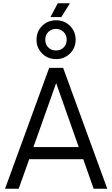

<svg xmlns="http://www.w3.org/2000/svg" viewBox="-20 -1163 692 1183"><path d="M283 -745H369L641 0H557L493 -182H160L95 0H11ZM465 -257 314 -685H338L186 -257ZM205 -918Q205 -969 239.5 -1003.5Q274 -1038 326 -1038Q377 -1038 411.5 -1003.5Q446 -969 446 -918Q446 -868 411.5 -833.5Q377 -799 326 -799Q274 -799 239.5 -833.5Q205 -868 205 -918ZM391 -918Q391 -947 372 -966Q353 -985 325 -985Q297 -985 278 -966.5Q259 -948 259 -918Q259 -889 278 -870.5Q297 -852 325 -852Q353 -852 372 -870.5Q391 -889 391 -918ZM336 -1143H411L358 -1058H291Z"/></svg>

Font: Trafiko Sans Variable
Style: Regular
Weight: 400
Designer: Gumpita Rahayu / Trafiko
Foundry: Tokotype / Trafiko
Version: Version 0.001;FEAKit 1.0